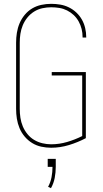

<svg xmlns="http://www.w3.org/2000/svg" viewBox="-20 -763 540 1002"><path d="M247 8Q221 8 195.5 2.5Q170 -3 148 -16.5Q126 -30 109 -50Q92 -70 82 -94Q72 -118 68 -143.5Q64 -169 64 -195V-540Q64 -566 68 -591.5Q72 -617 82 -641Q92 -665 109 -685.5Q126 -706 148 -719Q170 -732 195.5 -737.5Q221 -743 247 -743Q271 -743 294.5 -739Q318 -735 339.5 -724.5Q361 -714 378.5 -697.5Q396 -681 407.5 -660.5Q419 -640 424.5 -616.5Q430 -593 430 -570Q430 -569 430 -568.5Q430 -568 430 -567H411Q411 -568 411 -568.5Q411 -569 411 -569Q411 -591 406 -611.5Q401 -632 390.5 -651Q380 -670 364.5 -684.5Q349 -699 330 -708.5Q311 -718 290 -721.5Q269 -725 247 -725Q224 -725 201 -720Q178 -715 158 -702.5Q138 -690 123 -671.5Q108 -653 99 -631.5Q90 -610 86.5 -586.5Q83 -563 83 -540V-195Q83 -172 86.5 -148.5Q90 -125 99 -103.5Q108 -82 123 -63.5Q138 -45 158 -33Q178 -21 201 -15.5Q224 -10 247 -10Q289 -10 330 -22Q371 -34 409 -53V-369H250V-387H428V-42Q386 -20 340 -6Q294 8 247 8ZM246 219 231 212Q244 188 249 161.5Q254 135 254 108H229V66H271V108Q271 137 265.5 165.5Q260 194 246 219Z"/></svg>

Font: Iosevka SS04 Thin
Style: Regular
Weight: 100
Monospace: yes
Designer: Belleve Invis
Foundry: Belleve Invis
Version: Version 19.0.0; ttfautohint (v1.8.4)